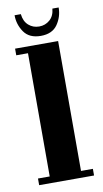

<svg xmlns="http://www.w3.org/2000/svg" viewBox="-78 -686 388 725"><g transform="rotate(-10 116.5 -324.0)"><path d="M12 0V-25.5H57V-498H12V-523.5H177V-25.5H222.5V0ZM116.5 -554Q72.5 -554 52.2 -583.2Q32 -612.5 32 -648H56Q59 -620 76 -605Q93 -590 116.5 -590Q140 -590 157.2 -605Q174.5 -620 177 -648H201Q201 -612.5 180.8 -583.2Q160.5 -554 116.5 -554Z"/></g></svg>

Font: Imbue 50pt
Style: Bold
Weight: 700
Designer: Tyler Finck
Foundry: Etcetera Type Company
Version: Version 1.102; ttfautohint (v1.8.3)